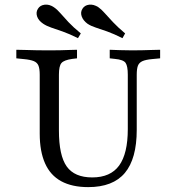

<svg xmlns="http://www.w3.org/2000/svg" viewBox="-20 -782 728 814"><path d="M148.4 -369.4V-465.3Q148.4 -490.3 143.1 -503.6Q137.9 -516.9 123 -523Q108.1 -529 80.6 -531.5L49.2 -534.7V-571Q64.5 -571 86.3 -570.2Q108.1 -569.4 132.7 -569Q157.3 -568.5 180.6 -568.5H188.7H194.4Q215.3 -568.5 236.3 -569Q257.3 -569.4 275.8 -570.2Q294.4 -571 306.5 -571V-534.7L286.3 -532.3Q251.6 -527.4 240.7 -514.9Q229.8 -502.4 229.8 -465.3V-369.4ZM354 11.3Q285.5 11.3 239.5 -13.7Q193.5 -38.7 171 -89.5Q148.4 -140.3 148.4 -215.3V-369.4H229.8V-229Q229.8 -122.6 262.9 -76.2Q296 -29.8 371 -29.8Q448.4 -29.8 485.1 -80.2Q521.8 -130.6 521.8 -234.7V-369.4H559.7V-231.5Q559.7 -108.9 509.3 -48.8Q458.9 11.3 354 11.3ZM521.8 -369.4V-465.3Q521.8 -501.6 512.5 -515.3Q503.2 -529 466.9 -532.3L445.2 -534.7V-571Q462.1 -570.2 488.7 -569.4Q515.3 -568.5 540.3 -568.5Q561.3 -568.5 583.5 -569Q605.6 -569.4 625.8 -570.2Q646 -571 658.9 -571V-534.7L625 -531.5Q597.6 -529 583.5 -522.6Q569.4 -516.1 564.5 -502.8Q559.7 -489.5 559.7 -465.3V-369.4ZM310.5 -620.2Q273.4 -638.7 245.6 -648.4Q217.7 -658.1 197.6 -664.9Q177.4 -671.8 162.9 -681.5Q142.7 -695.2 137.1 -712.9Q131.5 -730.6 141.1 -745.2Q150 -759.7 169.4 -762.1Q188.7 -764.5 208.1 -751.6Q222.6 -741.9 236.3 -725.8Q250 -709.7 270.2 -688.3Q290.3 -666.9 322.6 -640.3ZM499.2 -620.2Q462.1 -638.7 433.9 -648.8Q405.6 -658.9 385.5 -665.3Q365.3 -671.8 350.8 -681.5Q332.3 -695.2 326.2 -712.9Q320.2 -730.6 329.8 -745.2Q338.7 -759.7 357.7 -762.1Q376.6 -764.5 396.8 -751.6Q409.7 -742.7 423.8 -726.6Q437.9 -710.5 458.5 -688.7Q479 -666.9 510.5 -640.3Z"/></svg>

Font: Playfair 9pt
Style: Regular
Weight: 400
Designer: Claus Eggers Sørensen
Foundry: Claus Eggers Sørensen
Version: Version 2.203